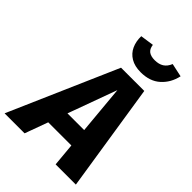

<svg xmlns="http://www.w3.org/2000/svg" viewBox="-316 -1046 1162 1162"><g transform="rotate(45 264.5 -465.0)"><path d="M250.8 -693.6H449.8L557.8 0H384.7L331.3 -582L119 0H-52.2ZM200.9 -268.9H374.6L384 -148.3H157.8ZM354.3 -757.9Q302.6 -757.9 268.4 -778.5Q234.1 -799 217.9 -834.5Q201.7 -869.9 202.6 -915L289.3 -927.6Q293.4 -896.2 311.7 -882.9Q330.1 -869.6 362.8 -869.6Q397.5 -869.6 420.6 -884.2Q443.6 -898.9 456.3 -930.3L542.6 -911.6Q527.7 -843.6 479.9 -800.8Q432.2 -757.9 354.3 -757.9Z"/></g></svg>

Font: Fira Sans Variable
Style: Italic
Weight: 397
Italic angle: -8°
Designer: Carrois Corporate & Edenspiekermann AG
Foundry: Carrois Corporate GbR & Edenspiekermann AG
Version: Version 4.202